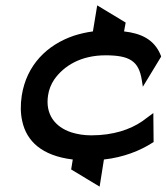

<svg xmlns="http://www.w3.org/2000/svg" viewBox="-20 -586 620 715"><path d="M61 -230C56 -196 56 -164 63 -134C79 -61 135 -6 251 8L245 45L351 109L367 8C440 0 502 -25 547 -54L552 -57L551 -165L509 -134C465 -104 402 -82 320 -82C292 -82 269 -86 246 -93C185 -113 148 -160 159 -231C162 -252 170 -272 182 -290C218 -341 281 -380 373 -380C462 -380 497 -359 508 -288L512 -263L580 -375L579 -379C555 -440 504 -462 442 -469L448 -502L342 -566L326 -469C302 -466 277 -460 255 -453C155 -419 79 -344 61 -230Z"/></svg>

Font: Charger Pro
Style: ExBdSuExtObl
Weight: 400
Designer: Jasper
Foundry: Cannot Into Space Fonts
Version: Version 1.09